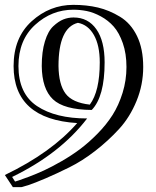

<svg xmlns="http://www.w3.org/2000/svg" viewBox="-50 -519 642 791"><path d="M122 -247Q122 -306 135 -348.5Q148 -391 169.5 -411Q191 -431 211 -439Q231 -447 253 -447Q313 -447 347 -398.5Q381 -350 381 -262Q381 -121 328 -66Q213 -67 168 -110Q123 -153 122 -247ZM0 210 12 229Q18 227 28 224Q38 221 69.5 209Q101 197 131.5 183Q162 169 203 145.5Q244 122 279.5 95.5Q315 69 351.5 32Q388 -5 413.5 -45Q439 -85 455 -136.5Q471 -188 471 -243Q471 -298 456 -341Q441 -384 418.5 -409.5Q396 -435 365.5 -451.5Q335 -468 307.5 -473.5Q280 -479 252 -479Q163 -479 94.5 -416.5Q26 -354 26 -247Q26 -133 102.5 -82Q179 -31 309 -31Q198 114 0 210ZM38 252H3L-30 202Q163 109 268 -12Q6 -28 6 -247Q6 -364 80.5 -431.5Q155 -499 252 -499Q307 -499 353.5 -488Q400 -477 444.5 -450Q489 -423 514.5 -370.5Q540 -318 540 -243Q540 -170 512.5 -103Q485 -36 440.5 12.5Q396 61 342.5 102.5Q289 144 235.5 170.5Q182 197 137.5 216Q93 235 66 244ZM191 -247Q192 -171 220 -133.5Q248 -96 320 -88Q361 -143 361 -262Q361 -332 337 -374.5Q313 -417 271 -425Q191 -405 191 -247Z"/></svg>

Font: Jacques Francois Shadow
Style: Regular
Weight: 400
Designer: Alexei Vanyashin, Nikita Kanarev (i@xarsok.ru)
Foundry: Cyreal (www.cyreal.org)
Version: Version 1.003